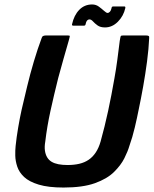

<svg xmlns="http://www.w3.org/2000/svg" viewBox="-20 -832 689 861"><path d="M265 9Q197 9 154 -4Q111 -17 88.5 -38Q66 -59 57.5 -84.5Q49 -110 48.5 -134Q48 -158 50 -177Q54 -216 61.5 -260Q69 -304 77 -340Q88 -387 101.5 -443.5Q115 -500 132 -557Q149 -614 167 -662Q169 -669 174.5 -671Q180 -673 186 -673Q211 -673 235 -673Q259 -673 284 -673Q293 -673 293 -670Q293 -667 288 -649Q276 -609 264.5 -567Q253 -525 241 -482Q222 -406 206.5 -335.5Q191 -265 183 -197Q179 -174 181.5 -156.5Q184 -139 191.5 -126.5Q199 -114 211.5 -106.5Q224 -99 242 -95.5Q260 -92 283 -92Q312 -92 335.5 -97.5Q359 -103 377.5 -115.5Q396 -128 409.5 -148.5Q423 -169 431 -197Q450 -265 465 -335Q480 -405 493 -480Q501 -524 506.5 -566.5Q512 -609 517 -649Q520 -667 521.5 -670Q523 -673 533 -673Q558 -673 583.5 -673Q609 -673 634 -673Q642 -673 646 -671Q650 -669 649 -662Q647 -614 639.5 -557Q632 -500 622 -444Q612 -388 602 -341Q595 -305 584.5 -260.5Q574 -216 560 -177Q553 -153 537.5 -122Q522 -91 491 -60.5Q460 -30 405.5 -10.5Q351 9 265 9ZM308 -717Q302 -717 303 -723Q312 -764 335.5 -788Q359 -812 393 -812Q410 -812 423 -802.5Q436 -793 446.5 -783.5Q457 -774 462 -774Q468 -774 473 -779.5Q478 -785 480 -795Q481 -803 487 -803H538Q543 -803 542 -796Q534 -760 508.5 -734.5Q483 -709 451 -709Q430 -709 417.5 -718Q405 -727 397 -736Q389 -745 381 -745Q375 -745 370.5 -740Q366 -735 364 -724Q363 -717 357 -717Z"/></svg>

Font: Glory
Style: Bold Italic
Weight: 700
Italic angle: -12°
Version: Version 1.011